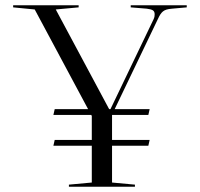

<svg xmlns="http://www.w3.org/2000/svg" viewBox="-20 -710 761 730"><path d="M183 -156 188 -178H329V-269L327 -273H183L188 -295H315L112 -674L30 -682V-690H279V-682L192 -674L395 -295H400L564 -637Q567 -644 567.5 -648Q568 -652 568 -656Q568 -666 561.5 -670.5Q555 -675 538 -677L477 -682V-690H690V-682L634 -677Q621 -676 613 -673.5Q605 -671 599.5 -666.5Q594 -662 589.5 -655Q585 -648 580 -637L416 -295H549L544 -273H406V-178H549L544 -156H406V-16L493 -8V0H242V-8L329 -16V-156Z"/></svg>

Font: Libre Caslon Display
Style: Regular
Weight: 400
Designer: Pablo Impallari, Rodrigo Fuenzalida
Foundry: Pablo Impallari, Rodrigo Fuenzalida
Version: Version 1.002; ttfautohint (v1.5)